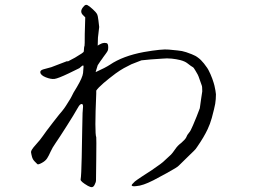

<svg xmlns="http://www.w3.org/2000/svg" viewBox="-20 -733 1040 786"><path d="M519 26Q521 31 537 29Q552 28 569 22Q584 17 608 5Q626 -4 662 -24Q708 -49 713 -56L759 -101Q777 -118 781 -123Q783 -125 788 -133Q815 -172 830 -204Q840 -225 847 -250Q858 -291 861 -308Q864 -327 864 -347Q863 -360 858 -382Q856 -391 849 -411Q841 -432 836 -441Q831 -453 815 -473Q802 -489 792 -496Q781 -505 765 -511Q740 -521 725 -524Q715 -526 671 -530Q644 -533 569 -520Q483 -504 430 -468Q412 -456 372 -438Q372 -439 372 -440Q379 -464 380 -466Q386 -475 392 -484Q395 -488 398 -492Q400 -494 402 -498Q406 -504 413 -513Q419 -521 421 -525.5Q423 -530 423 -538Q423 -546 422 -549.5Q421 -553 418 -556Q418 -556 412 -557Q408 -558 404 -557Q397 -556 394 -554Q381 -548 380 -546Q381 -578 381 -579L386 -622V-623Q385 -630 383 -649Q381 -668 377 -676Q374 -682 360 -695Q346 -708 338 -712Q330 -716 323 -707Q305 -688 318 -673L329 -662L327 -594Q327 -546 326 -545Q324 -543 323 -522Q323 -518 287 -497Q244 -473 258 -484Q258 -484 190 -458Q181 -455 157 -449Q144 -445 145 -437Q146 -425 167.5 -416.5Q189 -408 203.5 -410Q218 -412 261 -432.5Q304 -453 305 -454Q306 -455 312 -460Q317 -465 320 -465Q322 -465 322 -460Q321 -453 320 -434Q318 -416 295 -377Q278 -350 273 -338Q268 -328 262.5 -320Q257 -312 250 -300Q243 -289 234 -278Q228 -272 197 -232Q166 -192 156 -177Q146 -162 126 -140Q106 -118 107 -110Q108 -102 111 -91Q114 -80 122 -72Q130 -64 133 -61Q136 -58 151 -66Q166 -74 173 -85Q180 -96 187 -112Q194 -128 208 -148Q222 -168 254 -218.5Q286 -269 294 -284Q304 -303 310 -306Q320 -311 320 -297L318 -270Q318 -259 317.5 -246.5Q317 -234 316.5 -199.5Q316 -165 314.5 -89.5Q313 -14 310 2Q309 10 340 28Q351 34 357 33Q363 32 367 24Q373 13 373 5L374 -81Q375 -168 374 -171Q367 -189 374 -350Q374 -356 374 -362Q381 -373 404 -393Q425 -411 453 -432Q471 -445 487 -454L518 -470Q555 -485 559 -486Q593 -490 645 -493Q663 -495 683 -493Q702 -491 718 -487Q737 -482 747 -474Q765 -460 768 -459Q773 -457 780 -444Q791 -427 795 -414Q805 -384 806 -383Q808 -379 808 -359Q808 -356 803 -326Q798 -291 798 -290Q793 -278 785 -256Q772 -226 770 -220Q760 -196 754 -190Q746 -181 742 -170Q738 -162 722 -148Q707 -137 697 -122Q686 -106 680 -100Q660 -82 654 -76Q645 -66 602 -37Q591 -30 559 -9Q538 5 532 10Q518 23 519 26Z"/></svg>

Font: ToneOZ-Tsuipita-TC
Style: Tsuipita-TC
Weight: 400
Designer: :Jeffrey Xuan (Chih-Lin Hsuan)  :
Foundry: jeffreyx@gmail.com, cjkFonts.io
Version: Version 0.24071